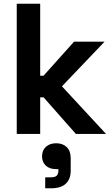

<svg xmlns="http://www.w3.org/2000/svg" viewBox="-20 -720 604 1032"><path d="M70 0V-700H196V-313H214L378 -496H542L313 -256L550 0H388L214 -197H196V0ZM223 292V233H253Q276 233 285 224Q294 215 294 195V189H281Q246 189 226 170Q206 151 206 120Q206 88 227 69Q248 50 282 50Q317 50 338.5 70.5Q360 91 360 130V198Q360 243 333.5 267.5Q307 292 256 292Z"/></svg>

Font: Space Grotesk
Style: Bold
Weight: 700
Designer: Florian Karsten
Foundry: Florian Karsten
Version: Version 2.000